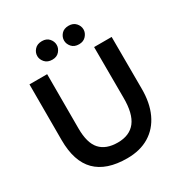

<svg xmlns="http://www.w3.org/2000/svg" viewBox="-207 -1061 1159 1222"><g transform="rotate(-30 372.5 -450.0)"><path d="M545 -710H674L675 -332Q676 -226 640.5 -149.5Q605 -73 537.5 -32Q470 9 375 9Q223 9 146.5 -67.5Q70 -144 70 -301V-710H200V-311Q200 -204 243.5 -156Q287 -108 373 -108Q460 -108 503.5 -164Q547 -220 546 -338ZM276 -773Q241 -773 222 -794.5Q203 -816 203 -841Q203 -867 222 -888Q241 -909 276 -909Q309 -909 327.5 -888Q346 -867 346 -841Q346 -816 327.5 -794.5Q309 -773 276 -773ZM472 -773Q437 -773 418.5 -794.5Q400 -816 400 -841Q400 -867 418.5 -888Q437 -909 472 -909Q505 -909 524 -888Q543 -867 543 -841Q543 -816 524 -794.5Q505 -773 472 -773Z"/></g></svg>

Font: Livvic SemiBold
Style: Regular
Weight: 600
Designer: Jacques Le Bailly, Baron von Fonthausen
Version: Version 1.001; ttfautohint (v1.8.2)